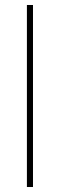

<svg xmlns="http://www.w3.org/2000/svg" viewBox="-20 -750 240 770"><path d="M112.3 -730V0H87.9V-730Z"/></svg>

Font: Wand UI Pro
Style: Regular
Weight: 400
Designer: Andreas Faust
Version: Version 1.003;FEAKit 1.0